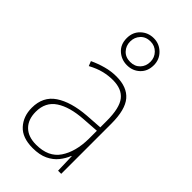

<svg xmlns="http://www.w3.org/2000/svg" viewBox="-249 -925 955 955"><g transform="rotate(45 229.0 -447.5)"><path d="M232 -588Q307 -588 343.5 -545Q380 -502 380 -404V-51H358L355 -150H353Q342 -122 322 -97Q302 -72 269.5 -56.5Q237 -41 189 -41Q116 -41 80 -80.5Q44 -120 44 -180Q44 -259 103 -298.5Q162 -338 266 -346L354 -352V-398Q354 -488 324.5 -525.5Q295 -563 232 -563Q200 -563 167.5 -555Q135 -547 98 -527L88 -552Q122 -568 158.5 -578Q195 -588 232 -588ZM267 -322Q175 -316 123.5 -282Q72 -248 72 -180Q72 -126 102.5 -95.5Q133 -65 189 -65Q276 -65 314.5 -122.5Q353 -180 354 -271V-328ZM229 -664Q190 -664 161.5 -689.5Q133 -715 133 -759Q133 -801 161 -827.5Q189 -854 229 -854Q268 -854 296 -826.5Q324 -799 324 -759Q324 -716 296.5 -690Q269 -664 229 -664ZM229 -687Q261 -687 280.5 -707.5Q300 -728 300 -759Q300 -789 279.5 -810Q259 -831 229 -831Q196 -831 176.5 -810Q157 -789 157 -759Q157 -729 176.5 -708Q196 -687 229 -687Z"/></g></svg>

Font: Noto Sans Tamil UI SemiCondensed Thin
Style: Regular
Weight: 100
Width: 4
Designer: Jelle Bosma - Monotype Design Team
Foundry: Monotype Imaging Inc.
Version: Version 2.004; ttfautohint (v1.8.4.7-5d5b)